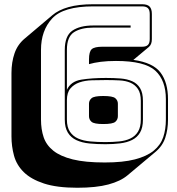

<svg xmlns="http://www.w3.org/2000/svg" viewBox="-20 -750 833 904"><path d="M344 134Q248 134 187 114Q126 94 92 60.5Q58 27 46 -17Q34 -61 34 -108V-406Q34 -457 48.5 -499Q63 -541 97 -569L226 -678Q255 -703 302.5 -716.5Q350 -730 419 -730H649Q674 -730 684.5 -719Q695 -708 695 -684V-566Q695 -553 691.5 -544Q688 -535 681 -529L608 -468Q701 -455 736 -408Q771 -361 771 -283V-187Q771 -140 758 -101Q745 -62 711 -34L581 75Q548 103 490.5 118.5Q433 134 344 134ZM473 15Q559 15 615 0.5Q671 -14 703.5 -40.5Q736 -67 748.5 -104Q761 -141 761 -187V-283Q761 -372 711 -417.5Q661 -463 526 -463Q486 -463 454.5 -459Q423 -455 399 -448V-470Q399 -507 412 -518.5Q425 -530 462 -530H649Q668 -530 676.5 -538.5Q685 -547 685 -566V-684Q685 -703 676.5 -711.5Q668 -720 649 -720H419Q278 -720 225.5 -663Q173 -606 173 -515V-187Q173 -141 185.5 -104Q198 -67 231 -40.5Q264 -14 322.5 0.5Q381 15 473 15ZM476 -71Q436 -71 401 -74.5Q366 -78 340 -90Q314 -102 299.5 -125.5Q285 -149 285 -187V-515Q285 -581 320.5 -605.5Q356 -630 419 -630H595V-620H419Q362 -620 328.5 -598.5Q295 -577 295 -515V-327Q313 -367 363 -375Q413 -383 479 -383Q516 -383 547.5 -380.5Q579 -378 602.5 -367.5Q626 -357 639.5 -335Q653 -313 653 -275V-187Q653 -149 639.5 -126Q626 -103 602 -91Q578 -79 545.5 -75Q513 -71 476 -71ZM476 -81Q510 -81 540.5 -84Q571 -87 594 -98Q617 -109 630 -130.5Q643 -152 643 -187V-275Q643 -311 629.5 -331Q616 -351 594 -360.5Q572 -370 542 -371.5Q512 -373 479 -373Q446 -373 413 -372Q380 -371 354 -362Q328 -353 311.5 -333.5Q295 -314 295 -278V-187Q295 -151 309.5 -129.5Q324 -108 348.5 -97.5Q373 -87 406 -84Q439 -81 476 -81ZM399 -262Q399 -277 411 -287.5Q423 -298 466 -298Q511 -298 523 -287.5Q535 -277 535 -262V-203Q535 -187 523 -176.5Q511 -166 466 -166Q423 -166 411 -176.5Q399 -187 399 -203Z"/></svg>

Font: Bungee Shade
Style: Regular
Weight: 400
Designer: David Jonathan Ross
Foundry: David Jonathan Ross
Version: Version 1.001;PS 1.0;hotconv 1.0.72;makeotf.lib2.5.5900